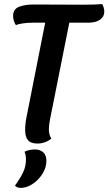

<svg xmlns="http://www.w3.org/2000/svg" viewBox="-20 -682 530 939"><path d="M490 -625Q490 -600 469 -585.5Q448 -571 411 -571H319L224 -95Q219 -68 219 -49Q219 -24 231 -4Q201 20 163 20Q130 20 116.5 3Q103 -14 103 -45Q103 -76 109 -106L201 -571H137Q117 -571 94 -568Q71 -565 58 -559Q52 -567 48 -579.5Q44 -592 44 -604Q44 -637 72.5 -648.5Q101 -660 146 -660L381 -659Q448 -659 480 -662Q490 -643 490 -625ZM81 237Q64 237 53 226Q80 189 93.5 160Q107 131 107 97Q107 78 100 60Q121 49 152 49Q176 49 191.5 63Q207 77 207 105Q207 136 188.5 166.5Q170 197 140.5 217Q111 237 81 237Z"/></svg>

Font: Sansita
Style: Italic
Weight: 400
Italic angle: -11°
Designer: Pablo Cosgaya
Foundry: Omnibus-Type
Version: Version 1.006